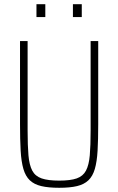

<svg xmlns="http://www.w3.org/2000/svg" viewBox="-20 -883 561 911"><path d="M261 8Q210 8 176 0Q142 -8 121.5 -27.5Q101 -47 91 -81.5Q81 -116 78 -168Q75 -220 75 -294V-688H111V-264Q111 -192 115 -146Q119 -100 133 -73.5Q147 -47 177.5 -36.5Q208 -26 261 -26Q314 -26 344 -36.5Q374 -47 388 -73.5Q402 -100 406 -146Q410 -192 410 -264V-688H446V-294Q446 -220 443 -168Q440 -116 430 -81.5Q420 -47 399.5 -27.5Q379 -8 345.5 0Q312 8 261 8ZM153 -802V-863H195V-802ZM326 -802V-863H368V-802Z"/></svg>

Font: Saira Condensed Thin
Style: Regular
Weight: 250
Width: 3
Designer: Hector Gatti with collaboration of the Omnibus-Type team
Foundry: Omnibus-Type
Version: Version 1.101